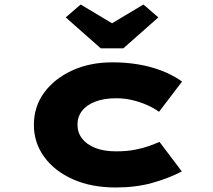

<svg xmlns="http://www.w3.org/2000/svg" viewBox="-20 -820 943 850"><path d="M492 10Q385 10 303.5 -26Q222 -62 176 -125Q130 -188 130 -267Q130 -348 175.5 -410Q221 -472 299.5 -508Q378 -544 477 -544Q570 -544 648.5 -522.5Q727 -501 786 -459L684 -325Q661 -342 630 -355.5Q599 -369 565 -377Q531 -385 495 -385Q440 -385 401.5 -370Q363 -355 343 -329Q323 -303 323 -268Q323 -233 343.5 -206.5Q364 -180 402 -165Q440 -150 493 -150Q541 -150 577 -157Q613 -164 639.5 -173.5Q666 -183 686 -192L785 -61Q725 -30 653 -10Q581 10 492 10ZM426 -606 271 -743 337 -800 491 -708H461L615 -800L681 -743L526 -606Z"/></svg>

Font: Lexend Zetta ExtraBold
Style: Regular
Weight: 800
Designer: Bonnie Shaver-Troup, Thomas Jockin
Foundry: Lexend
Version: Version 1.007